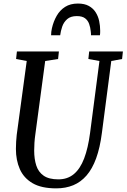

<svg xmlns="http://www.w3.org/2000/svg" viewBox="-20 -1026 696 1056"><path d="M592 -690.5 540.5 -295.5Q530 -213.5 508.8 -155.2Q487.5 -97 456 -60.8Q424.5 -24.5 382.8 -7.2Q341 10 289.5 10Q207.5 10 159 -18.5Q110.5 -47 89 -96Q67.5 -145 67.5 -207Q67.5 -228.5 68.8 -247.2Q70 -266 72 -284.5L127 -690.5L68.5 -701.5L73 -743H304L299.5 -701.5L228.5 -690.5L174.5 -288Q171 -264 169.5 -241.2Q168 -218.5 168 -197.5Q168 -151.5 179.5 -115.8Q191 -80 220 -59.8Q249 -39.5 301 -39.5Q351.5 -39.5 386.2 -68.5Q421 -97.5 442.8 -154.5Q464.5 -211.5 475.5 -295.5L527 -690.5L466 -701.5L470.5 -743H656L651.5 -701.5ZM408.5 -1006.5Q445 -1006.5 468.8 -993.2Q492.5 -980 506.2 -958.2Q520 -936.5 525.5 -910Q531 -883.5 531 -857Q531 -850.5 530.8 -844Q530.5 -837.5 529.5 -832H480.5Q480.5 -837.5 480.2 -843Q480 -848.5 479 -854.5Q477 -875.5 470.2 -894.5Q463.5 -913.5 447.8 -925.5Q432 -937.5 402.5 -937.5Q368.5 -937.5 349.5 -920.8Q330.5 -904 322.2 -879.8Q314 -855.5 311 -832H261Q261 -842 262.2 -851.5Q263.5 -861 265.5 -870.5Q274 -908 291.8 -939Q309.5 -970 338.2 -988.2Q367 -1006.5 408.5 -1006.5Z"/></svg>

Font: Merriweather 24pt SemiCondensed
Style: Italic
Weight: 400
Width: 4
Italic angle: -7.8°
Designer: Eben Sorkin
Foundry: Eben Sorkin
Version: Version 2.101